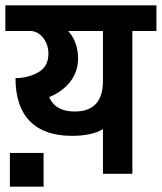

<svg xmlns="http://www.w3.org/2000/svg" viewBox="-30 -650 605 718"><path d="M0 0ZM555 -534H465V0H355V-167Q313 -142 239 -142Q136 -142 82 -196.5Q28 -251 28 -358Q75 -358 113 -379.5Q151 -401 151 -449Q151 -484 131 -509Q111 -534 83 -534H-10V-630H555ZM355 -347V-534H225Q243 -515 252.5 -488Q262 -461 262 -431Q262 -383 233.5 -345.5Q205 -308 154 -287Q177 -233 249 -233Q355 -233 355 -347ZM133 -78ZM7 -78H133V48H7Z"/></svg>

Font: Pragati Narrow
Style: Bold
Weight: 700
Designer: Hector Gatti, Marcela Romero, Pablo Cosgaya and Nicolas Silva
Foundry: Omnibus-Type
Version: Version 1.010; ttfautohint (v1.3)